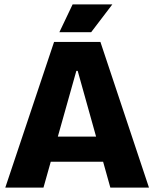

<svg xmlns="http://www.w3.org/2000/svg" viewBox="-20 -850 699 870"><path d="M4 0 225 -660H435L655 0H480L332 -529H326L177 0ZM129 -117V-231H550V-117ZM393 -704H249L309 -830H489Z"/></svg>

Font: Bricolage Grotesque 96pt ExtraBold
Style: Regular
Weight: 800
Designer: Mathieu Triay
Foundry: Atelier Triay
Version: Version 1.001;gftools[0.9.33.dev8+g029e19f]